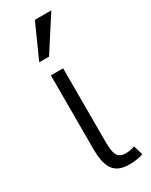

<svg xmlns="http://www.w3.org/2000/svg" viewBox="-204 -810 684 869"><g transform="rotate(-30 138.0 -375.5)"><path d="M268.1 3.9Q256.8 7.8 237.5 11.5Q218.3 15.1 196.8 15.1Q167 15.1 146.2 7.1Q125.5 -1 112.5 -18.3Q99.6 -35.6 93.8 -63.2Q87.9 -90.8 87.9 -129.9V-512.2H151.9V-134.8Q151.9 -108.9 153.8 -90.3Q155.8 -71.8 161.6 -60.1Q167.5 -48.3 178.2 -42.7Q189 -37.1 206.1 -37.1Q218.3 -37.1 231.2 -39.6Q244.1 -42 252.9 -45.9ZM123 -589.8H71.8L150.9 -766.1H236.8Z"/></g></svg>

Font: Clear Sans Light
Style: Regular
Weight: 300
Foundry: Intel Corporation
Version: Version 1.00